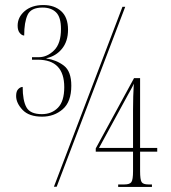

<svg xmlns="http://www.w3.org/2000/svg" viewBox="-20 -741 677 762"><path d="M147 -278Q95 -278 69.5 -305Q44 -332 44 -360Q44 -379 52.5 -387.5Q61 -396 70 -396Q70 -342 85 -315Q100 -288 146 -288Q185 -288 210 -313.5Q235 -339 235 -395Q235 -504 130 -504H107V-514H134Q167 -514 194.5 -541Q222 -568 222 -626Q222 -673 202.5 -692Q183 -711 149 -711Q103 -711 89.5 -682Q76 -653 76 -600Q67 -600 58.5 -610Q50 -620 50 -639Q50 -673 78 -697Q106 -721 152 -721Q196 -721 223 -696.5Q250 -672 250 -623Q250 -577 226 -547.5Q202 -518 164 -510V-509Q204 -503 233.5 -480.5Q263 -458 263 -401Q263 -337 229 -307.5Q195 -278 147 -278ZM194 0 466 -714H477L205 0ZM449 1V-9H474Q495 -9 501.5 -18.5Q508 -28 508 -62V-139H360V-152L512 -431H536V-154H604V-139H536V-62Q536 -28 542 -18.5Q548 -9 569 -9H583V1ZM373 -154H508V-306Q508 -358 511 -409Q507 -399 500.5 -387.5Q494 -376 488 -365Z"/></svg>

Font: Noto Serif Display ExtraCondensed Thin
Style: Regular
Weight: 100
Width: 2
Designer: Monotype Design Team
Foundry: Monotype Imaging Inc.
Version: Version 2.009